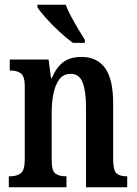

<svg xmlns="http://www.w3.org/2000/svg" viewBox="-20 -786 574 806"><path d="M17 0V-46H23Q50 -46 67 -58.5Q84 -71 84 -117V-423Q84 -466 67.5 -478Q51 -490 25 -490H21V-536H184L194 -459H198Q217 -504 246 -525.5Q275 -547 322 -547Q387 -547 421 -500.5Q455 -454 455 -352V-118Q455 -71 469 -58.5Q483 -46 510 -46H514V0H341V-339Q341 -403 327 -439.5Q313 -476 277 -476Q246 -476 229 -453Q212 -430 204.5 -393.5Q197 -357 197 -316V-113Q197 -69 212.5 -57.5Q228 -46 255 -46H259V0ZM286 -606Q261 -624 230 -652.5Q199 -681 173 -710Q147 -739 137 -756V-766H256Q264 -744 278.5 -717Q293 -690 308.5 -664Q324 -638 336 -619V-606Z"/></svg>

Font: Noto Serif ExtraCondensed SemiBold
Style: Regular
Weight: 600
Width: 2
Designer: Monotype Design Team
Foundry: Monotype Imaging Inc.
Version: Version 2.015; ttfautohint (v1.8.4.7-5d5b)